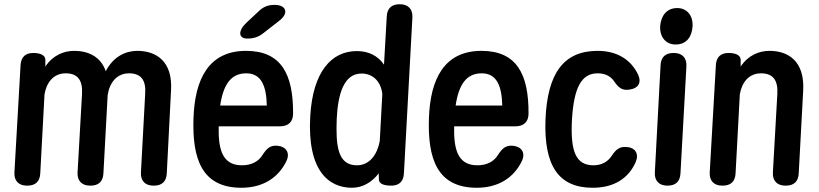

<svg xmlns="http://www.w3.org/2000/svg" viewBox="-20 -838 3866 906"><path d="M170 -20 190 -393C200 -451 234 -492 290 -492C347 -492 371 -459 367 -394L346 -24C344 15 366 38 405 38H407C445 38 466 19 468 -20L488 -389C497 -449 532 -492 589 -492C646 -492 670 -459 665 -394L645 -24C643 15 665 38 704 38H706C744 38 765 19 767 -20L787 -410C796 -550 716 -598 628 -598C574 -598 515 -572 479 -502C455 -572 395 -598 330 -598C282 -598 230 -578 194 -524V-556C194 -576 173 -588 137 -588C100 -588 79 -569 77 -530L48 -24C46 15 68 38 107 38H109C147 38 168 19 170 -20Z M1202 -786 1142 -730C1102 -692 1105 -656 1147 -656C1176 -656 1199 -663 1222 -681L1299 -741C1344 -776 1331 -815 1276 -815C1246 -815 1224 -807 1202 -786ZM893 -279C887 -92 930 48 1119 48C1218 48 1293 3 1332 -79C1350 -118 1329 -146 1291 -150C1256 -154 1239 -138 1219 -107C1199 -75 1166 -58 1121 -58C1024 -58 1010 -143 1012 -242H1302C1340 -242 1363 -263 1363 -302C1364 -487 1308 -598 1141 -598C965 -598 899 -465 893 -279ZM1019 -340C1034 -441 1071 -492 1142 -492C1215 -492 1237 -429 1239 -340Z M1886 -20 1926 -756C1928 -795 1906 -818 1867 -818H1866C1828 -818 1807 -799 1805 -760L1792 -533C1763 -575 1719 -597 1664 -597C1543 -597 1456 -498 1444 -290C1429 -31 1532 48 1641 48C1691 48 1735 22 1767 -20L1768 9C1768 28 1789 38 1826 38C1863 38 1884 19 1886 -20ZM1569 -279C1575 -398 1604 -491 1686 -491C1742 -491 1778 -451 1784 -394L1772 -172C1761 -113 1727 -58 1664 -58C1573 -58 1564 -151 1569 -279Z M2004 -279C1998 -92 2041 48 2230 48C2329 48 2404 3 2443 -79C2461 -118 2440 -146 2402 -150C2367 -154 2350 -138 2330 -107C2310 -75 2277 -58 2232 -58C2135 -58 2121 -143 2123 -242H2413C2451 -242 2474 -263 2474 -302C2475 -487 2419 -598 2252 -598C2076 -598 2010 -465 2004 -279ZM2130 -340C2145 -441 2182 -492 2253 -492C2326 -492 2348 -429 2350 -340Z M2942 -144H2938C2903 -148 2886 -132 2866 -102C2847 -73 2816 -58 2781 -58C2697 -58 2671 -123 2679 -274C2688 -425 2724 -492 2800 -492C2838 -492 2861 -477 2876 -457C2897 -426 2914 -410 2949 -415L2954 -416C2990 -421 3009 -447 2991 -486C2958 -555 2894 -598 2800 -598C2641 -598 2563 -494 2554 -274C2546 -55 2616 48 2777 48C2877 48 2946 4 2980 -74C2996 -113 2977 -140 2942 -144Z M3191 -20 3219 -526C3221 -565 3199 -588 3160 -588H3158C3120 -588 3099 -569 3097 -530L3070 -24C3068 15 3090 38 3129 38H3130C3168 38 3189 19 3191 -20ZM3095 -714C3093 -663 3122 -628 3168 -628C3221 -628 3245 -666 3248 -714C3251 -766 3220 -800 3176 -800C3123 -800 3099 -761 3095 -714Z M3451 -20 3471 -393C3481 -451 3515 -492 3571 -492C3628 -492 3652 -459 3648 -394L3627 -24C3625 15 3647 38 3686 38H3688C3726 38 3747 19 3749 -20L3770 -410C3778 -550 3699 -598 3611 -598C3563 -598 3511 -578 3475 -524V-556C3475 -576 3454 -588 3418 -588C3381 -588 3360 -569 3358 -530L3329 -24C3327 15 3349 38 3388 38H3390C3428 38 3449 19 3451 -20Z"/></svg>

Font: 寒蝉团圆体 Round
Style: Regular
Weight: 500
Designer: 寒蝉字型
Version: Version 2.700;Glyphs 3.1.1 (3135)